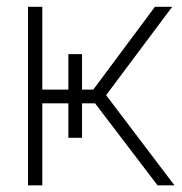

<svg xmlns="http://www.w3.org/2000/svg" viewBox="-20 -556 545 576"><path d="M64 0V-535.6H106.9V-287.1H185.1V-393.6H226.1V-287.1H259.8L444.8 -535.6H496.6L298.3 -270.5L503.4 0H452.6L265.1 -246.1H226.1V-142.6H185.1V-246.1H106.9V0Z"/></svg>

Font: Inter Display Extra Light
Style: Regular
Weight: 200
Designer: Rasmus Andersson
Foundry: rsms
Version: Version 4.000;git-4fc901f